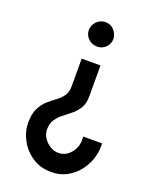

<svg xmlns="http://www.w3.org/2000/svg" viewBox="-143 -543 724 918"><g transform="rotate(20 219.0 -83.5)"><path d="M48.8 112.3Q48.8 158.2 71.8 200.7Q94.7 243.2 135.7 270.5Q176.8 297.9 232.4 297.9Q276.4 297.9 310.5 279.3Q344.7 260.7 368.2 231.4Q391.6 202.1 403.3 168.5Q415 134.8 415 104.5V85.9H319.3V104.5Q319.3 141.6 294.4 170.9Q269.5 200.2 232.4 200.2Q210.9 200.2 190.4 187.5Q169.9 174.8 157.2 154.8Q144.5 134.8 144.5 112.3Q144.5 82 158.2 62Q171.9 42 192.4 26.4Q212.9 10.7 232.9 -5.9Q252.9 -22.5 266.6 -45.4Q280.3 -68.4 280.3 -103.5V-261.7H184.6V-119.1Q184.6 -89.8 170.9 -71.3Q157.2 -52.7 137.2 -38.1Q117.2 -23.4 97.2 -5.9Q77.1 11.7 63 39.6Q48.8 67.4 48.8 112.3ZM169.9 -401.4Q169.9 -377 188.5 -358.9Q207 -340.8 233.4 -340.8Q259.8 -340.8 277.3 -358.9Q294.9 -377 294.9 -401.4Q294.9 -424.8 277.3 -444.8Q259.8 -464.8 233.4 -464.8Q207 -464.8 188.5 -446.3Q169.9 -427.7 169.9 -401.4Z"/></g></svg>

Font: Namkio Khamti
Style: Bold
Weight: 700
Designer: Debbi Hosken
Foundry: SIL International
Version: Version 3.917